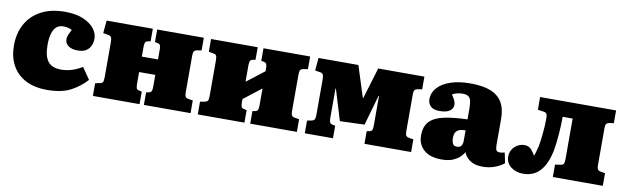

<svg xmlns="http://www.w3.org/2000/svg" viewBox="-39 -913 4250 1309"><g transform="rotate(10 2086.0 -259.0)"><path d="M301 14Q212 14 151 -18.5Q90 -51 58.5 -109.5Q27 -168 27 -245Q27 -330 62 -394Q97 -458 165 -495Q233 -532 332 -532Q407 -532 458 -510Q509 -488 534.5 -455Q560 -422 560 -386Q560 -361 550.5 -338.5Q541 -316 519.5 -301.5Q498 -287 460 -287Q420 -287 396 -304Q372 -321 372 -351Q372 -362 377.5 -377Q383 -392 397 -418Q384 -425 369 -428.5Q354 -432 336 -432Q310 -432 291.5 -417.5Q273 -403 262.5 -371Q252 -339 252 -289Q252 -212 280 -175.5Q308 -139 371 -139Q406 -139 440 -148.5Q474 -158 517 -183L572 -103Q529 -54 465.5 -20Q402 14 301 14Z M617 0V-88L648 -94Q664 -97 669 -106Q674 -115 674 -141V-381Q674 -407 668 -416.5Q662 -426 648 -428L612 -434L620 -522H940V-435L923 -432Q907 -429 903 -419Q899 -409 899 -388V-322H1011V-390Q1011 -411 1006.5 -420Q1002 -429 987 -432L970 -435V-522H1293V-434L1266 -430Q1247 -427 1241.5 -418Q1236 -409 1236 -389V-133Q1236 -113 1241.5 -104Q1247 -95 1266 -92L1293 -88V0H970V-87L987 -90Q1002 -93 1006.5 -102Q1011 -111 1011 -132V-215H899V-134Q899 -113 903 -103Q907 -93 923 -90L940 -87V0Z M1343 0V-88L1375 -94Q1391 -97 1396 -106Q1401 -115 1401 -141V-381Q1401 -407 1396 -416.5Q1391 -426 1375 -428L1343 -434V-522H1666V-435L1649 -432Q1633 -429 1629 -419Q1625 -409 1625 -388V-276L1747 -370V-390Q1747 -411 1742.5 -420Q1738 -429 1723 -432L1706 -435V-522H2029V-434L2002 -430Q1983 -427 1977.5 -418Q1972 -409 1972 -389V-133Q1972 -113 1977.5 -104Q1983 -95 2002 -92L2029 -88V0H1706V-87L1723 -90Q1738 -93 1742.5 -102Q1747 -111 1747 -132V-251L1625 -156V-134Q1625 -113 1629 -103Q1633 -93 1649 -90L1666 -87V0Z M2084 0V-88L2115 -94Q2130 -97 2135 -106Q2140 -115 2140 -141V-381Q2140 -407 2134.5 -416.5Q2129 -426 2115 -428L2079 -434L2087 -522H2363L2429 -315L2434 -303L2500 -522H2820V-434L2793 -430Q2774 -427 2768.5 -418Q2763 -409 2763 -389V-133Q2763 -113 2768.5 -104Q2774 -95 2793 -92L2820 -88V0H2497V-87L2513 -90Q2529 -93 2533.5 -102Q2538 -111 2538 -132V-339H2535L2475 -129L2305 -123L2240 -337H2237V-134Q2237 -113 2241.5 -103Q2246 -93 2262 -90L2279 -87V0Z M3033 14Q2953 14 2910 -23.5Q2867 -61 2867 -124Q2867 -187 2900 -221Q2933 -255 2998 -269Q3063 -283 3160 -286V-356Q3160 -389 3156 -410.5Q3152 -432 3138.5 -442.5Q3125 -453 3098 -453Q3079 -453 3060 -448.5Q3041 -444 3026 -435Q3037 -419 3043.5 -406.5Q3050 -394 3052.5 -384.5Q3055 -375 3055 -367Q3055 -342 3032 -325.5Q3009 -309 2961 -309Q2920 -309 2900 -328Q2880 -347 2880 -378Q2880 -421 2911 -456Q2942 -491 2999.5 -511Q3057 -531 3139 -531Q3224 -531 3278 -509.5Q3332 -488 3358.5 -443.5Q3385 -399 3385 -329V-147Q3385 -124 3391 -113Q3397 -102 3416 -102Q3425 -102 3433.5 -104Q3442 -106 3449 -108L3464 -36Q3442 -17 3402.5 -1.5Q3363 14 3316 14Q3261 14 3228 -9.5Q3195 -33 3185 -64Q3177 -47 3158 -29Q3139 -11 3108.5 1.5Q3078 14 3033 14ZM3120 -90Q3134 -90 3142.5 -95Q3151 -100 3155.5 -111.5Q3160 -123 3160 -139V-210Q3134 -210 3117 -203.5Q3100 -197 3092 -183Q3084 -169 3084 -145Q3084 -121 3091.5 -105.5Q3099 -90 3120 -90Z M3596 13Q3546 13 3511.5 -14Q3477 -41 3477 -86Q3477 -111 3489.5 -132.5Q3502 -154 3524.5 -167.5Q3547 -181 3574 -181Q3604 -181 3622.5 -160Q3641 -139 3649 -120Q3653 -128 3659 -148Q3665 -168 3670 -189Q3673 -204 3676 -226.5Q3679 -249 3682 -276.5Q3685 -304 3686.5 -333.5Q3688 -363 3688 -390Q3688 -409 3682 -417.5Q3676 -426 3662 -428L3621 -434V-522H4147V-434L4120 -430Q4101 -427 4095.5 -418Q4090 -409 4090 -389V-133Q4090 -113 4095.5 -104Q4101 -95 4120 -92L4147 -88V0H3801V-86L3840 -92Q3856 -94 3860.5 -103.5Q3865 -113 3865 -134V-416H3796Q3796 -386 3794.5 -354Q3793 -322 3790.5 -290.5Q3788 -259 3784.5 -230.5Q3781 -202 3777 -180Q3768 -135 3753 -99.5Q3738 -64 3716 -38.5Q3694 -13 3664 0Q3634 13 3596 13Z"/></g></svg>

Font: Literata 18pt Black
Style: Regular
Weight: 900
Designer: Latin by Veronika Burian and Jose Scaglione. Greek by Irene Vlachou. Cyrillic by Vera Evstafieva.
Foundry: TypeTogether
Version: Version 3.103;gftools[0.9.29]